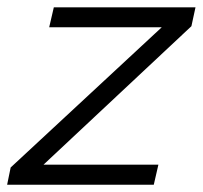

<svg xmlns="http://www.w3.org/2000/svg" viewBox="-43 -508 558 528"><path d="M494.6 -487.8 483.4 -436 76.7 -55.2H392.6L379.9 0H-23.4L-13.7 -47.4L401.9 -433.1H92.3L105 -487.8Z"/></svg>

Font: HK Grotesk Legacy
Style: Italic
Weight: 400
Italic angle: -13°
Designer: Alfredo Marco Pradil
Foundry: Hanken Design Co.
Version: Version 2.022;PS 002.022;hotconv 1.0.88;makeotf.lib2.5.64775